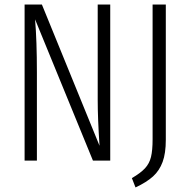

<svg xmlns="http://www.w3.org/2000/svg" viewBox="-20 -705 831 843"><path d="M464 0H388L134 -620Q142 -526 142 -387V0H88V-685H164L417 -65Q409 -185 409 -266V-685H464ZM708 -91Q708 -32 694 6Q680 44 652 69.5Q624 95 575 118L559 77Q597 55 616.5 34Q636 13 643 -16Q650 -45 650 -94V-685H708Z"/></svg>

Font: Fira Sans Extra Condensed Light
Style: Regular
Weight: 300
Width: 1
Designer: Carrois Corporate & Edenspiekermann AG
Foundry: Carrois Corporate GbR & Edenspiekermann AG
Version: Version 4.203